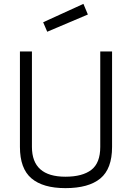

<svg xmlns="http://www.w3.org/2000/svg" viewBox="-20 -963 682 992"><path d="M145 -204Q145 -50 318 -50Q406 -50 452 -85.5Q498 -121 498 -204V-697H559V-204Q559 -91 498.5 -41Q438 9 318 9Q202 9 142.5 -41.5Q83 -92 83 -204V-697H145ZM203 -848 411 -943 434 -888 224 -799Z"/></svg>

Font: TypoPRO Titillium Text
Style: 250 wt
Weight: 300
Designer: Accademia di Belle Arti di Urbino and others
Foundry: Accademia di Belle Arti di Urbino and others.
Version: Version 25.000